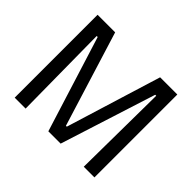

<svg xmlns="http://www.w3.org/2000/svg" viewBox="-146 -871 1081 1081"><g transform="rotate(45 394.5 -330.0)"><path d="M77 0V-660H217L393 -92H400L575 -660H712V0H627L633 -571H625L443 0H345L166 -572H158L164 0Z"/></g></svg>

Font: Bricolage Grotesque SemiCondensed
Style: Regular
Weight: 400
Width: 4
Designer: Mathieu Triay
Foundry: Atelier Triay
Version: Version 1.001;gftools[0.9.33.dev8+g029e19f]